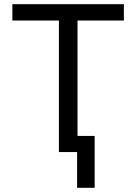

<svg xmlns="http://www.w3.org/2000/svg" viewBox="-20 -727 651 918"><path d="M39.1 -707H572.3V-628.9H350.6V0H261.7V-628.9H39.1ZM432.6 170.9H348.6V-77.1H432.6Z"/></svg>

Font: Pretendard JP Variable
Style: Regular
Weight: 400
Designer: Base glyphs from Inter by Rasmus Andersson; Hangul glyphs from Noto Sans CJK(Source Han Sans) by Jang Soo-young and Kang
Foundry: Kil Hyung-jin
Version: Version 1.307;Glyphs 3.2 (3192)